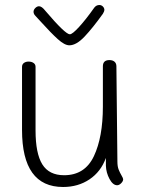

<svg xmlns="http://www.w3.org/2000/svg" viewBox="-20 -748 580 767"><path d="M472 -32Q472 -24 464 -16Q456 -8 448 -8Q431 -8 417.5 -33Q404 -58 403 -86V-117Q383 -62 337.5 -31.5Q292 -1 232 -1Q68 -1 68 -229V-481Q68 -491 75.5 -496.5Q83 -502 94 -502Q106 -502 114 -496.5Q122 -491 122 -481V-227Q122 -135 149 -91.5Q176 -48 236 -48Q319 -48 355 -124Q391 -200 391 -322V-483Q391 -508 417 -508Q430 -508 437.5 -501.5Q445 -495 445 -483L449 -103Q449 -83 454 -70.5Q459 -58 465.5 -47Q472 -36 472 -32ZM397 -708Q397 -703 391 -693Q351 -637 318 -602Q285 -567 257 -567Q238 -567 210.5 -592Q183 -617 147 -657L122 -684Q114 -692 114 -701Q114 -709 121 -716Q128 -723 136 -723Q147 -723 161 -705Q241 -611 259 -611Q269 -611 296 -640.5Q323 -670 357 -718Q365 -728 377 -728Q385 -728 391 -722Q397 -716 397 -708Z"/></svg>

Font: Mali Light
Style: Regular
Weight: 300
Designer: Kitiyaporn Chalermlarp | Katatrad Aksorn Co.,Ltd.
Foundry: Cadson Demak Co.,Ltd.
Version: Version 1.000; ttfautohint (v1.6)